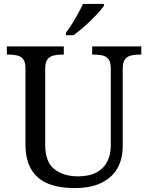

<svg xmlns="http://www.w3.org/2000/svg" viewBox="-20 -951 757 981"><path d="M362 10Q283 10 226.5 -12.5Q170 -35 140 -85Q110 -135 110 -216V-604Q110 -634 98.5 -648.5Q87 -663 68.5 -667.5Q50 -672 28 -672H15V-714H306V-672H293Q271 -672 252 -667Q233 -662 222 -647Q211 -632 211 -600V-210Q211 -123 258 -86.5Q305 -50 378 -50Q436 -50 473 -70Q510 -90 528 -125.5Q546 -161 546 -206V-604Q546 -634 534.5 -648.5Q523 -663 504.5 -667.5Q486 -672 464 -672H451V-714H702V-672H689Q667 -672 648 -667Q629 -662 618 -647Q607 -632 607 -600V-204Q607 -138 579 -90Q551 -42 496.5 -16Q442 10 362 10ZM317 -784Q332 -803 348 -829Q364 -855 379 -882Q394 -909 404 -931H511V-921Q502 -908 484 -888Q466 -868 443.5 -846Q421 -824 398 -804.5Q375 -785 355 -771H317Z"/></svg>

Font: Noto Serif Tibetan
Style: Regular
Weight: 400
Designer: Monotype Design Team
Foundry: Monotype Imaging Inc.
Version: Version 2.103